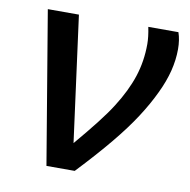

<svg xmlns="http://www.w3.org/2000/svg" viewBox="-65 -592 649 656"><g transform="rotate(10 259.5 -264.0)"><path d="M215.3 -92.8Q255.9 -140.6 285.4 -178.5Q314.9 -216.3 333 -245.1Q369.6 -302.7 387.2 -356.4Q404.8 -410.2 404.8 -469.7Q404.8 -494.6 397.9 -528.3H502.4Q511.2 -502.9 511.2 -470.7Q511.2 -433.6 501.5 -394.8Q491.7 -356 471.7 -314.5Q451.2 -271 421.1 -224.6Q391.1 -178.2 345.9 -123.5Q300.8 -68.8 235.8 0H137.7L49.3 -528.3H157.2Z"/></g></svg>

Font: Arimo Medium
Style: Italic
Weight: 500
Italic angle: -12°
Designer: Steve Matteson
Foundry: Monotype Imaging Inc.
Version: Version 1.33